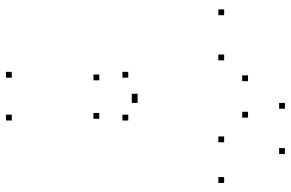

<svg xmlns="http://www.w3.org/2000/svg" viewBox="-190 -800 999 660"><g transform="rotate(90 310.0 -469.5)"><path d="M393.7 -390.4V-410.4H373.7V-390.4ZM246.5 -390.4V-410.4H226.5V-390.4ZM246.5 10V-10H226.5V10ZM393.7 10V-10H373.7V10ZM255.6 -290.7V-310.7H235.6V-290.7ZM387.8 -290.7V-310.7H367.8V-290.7ZM608.2 -720V-740H588.2V-720ZM468.5 -720V-740H448.5V-720ZM333.2 -422.5V-442.5H313.2V-422.5ZM321.8 -422.5V-442.5H301.8V-422.5ZM186.9 -720V-740H166.9V-720ZM31.8 -720V-740H11.8V-720ZM353.2 -929V-949H333.2V-929ZM508.7 -929V-949H488.7V-929ZM383.8 -802.1V-822.1H363.8V-802.1ZM258.5 -802.1V-822.1H238.5V-802.1Z"/></g></svg>

Font: Monaspace Argon Dots Var
Style: Regular
Weight: 400
Designer: Riley Cran and the Lettermatic Team
Version: Version 1.100 (Monaspace Argon Dots)